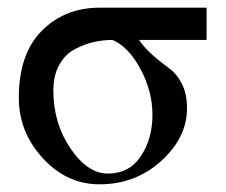

<svg xmlns="http://www.w3.org/2000/svg" viewBox="-20 -470 588 500"><path d="M518 -366H342Q357 -344 381 -323.5Q405 -303 422.5 -290.5Q440 -278 453.5 -252Q467 -226 467 -188Q467 -112 400 -51Q333 10 239 10Q154 10 91.5 -58Q29 -126 29 -215Q29 -330 89 -390Q149 -450 239 -450H518ZM377 -171Q377 -232 346 -290Q315 -348 273 -366Q248 -366 224 -360.5Q200 -355 175 -342Q150 -329 134.5 -301.5Q119 -274 119 -234Q119 -149 163.5 -83.5Q208 -18 261 -18Q317 -18 347 -63.5Q377 -109 377 -171Z"/></svg>

Font: STIX
Style: Regular
Weight: 400
Designer: MicroPress Inc., with final additions and corrections provided by Coen Hoffman, Elsevier (retired)
Version: Version 1.1.1